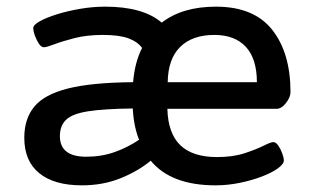

<svg xmlns="http://www.w3.org/2000/svg" viewBox="-20 -550 940 577"><path d="M226 7Q143 7 98 -29.5Q53 -66 53 -136Q53 -193 83 -229.5Q113 -266 184 -284Q255 -302 380 -303Q385 -363 407 -406Q393 -425 365.5 -435Q338 -445 289 -445Q241 -445 204 -435.5Q167 -426 143.5 -417Q120 -408 112 -408Q104 -408 97 -418.5Q90 -429 85 -442.5Q80 -456 80 -466Q80 -475 99.5 -486Q119 -497 151 -507Q183 -517 221 -523.5Q259 -530 296 -530Q410 -530 466 -482Q528 -530 629 -530Q743 -530 798 -460.5Q853 -391 853 -273Q853 -258 839.5 -240.5Q826 -223 811 -223H483Q485 -149 522 -113.5Q559 -78 632 -78Q680 -78 715 -89.5Q750 -101 772 -112Q794 -123 801 -123Q809 -123 816 -113Q823 -103 828 -89.5Q833 -76 833 -68Q833 -57 815 -44Q797 -31 767 -19.5Q737 -8 700.5 -0.5Q664 7 628 7Q494 7 433 -67Q394 -35 341.5 -14Q289 7 226 7ZM484 -303H752Q752 -373 719 -409Q686 -445 624 -445Q558 -445 521.5 -409Q485 -373 484 -303ZM239 -79Q285 -79 324.5 -93Q364 -107 398 -130Q382 -169 379 -224Q292 -223 244.5 -215.5Q197 -208 178.5 -190Q160 -172 160 -141Q160 -79 239 -79Z"/></svg>

Font: Asap Semi Expanded Medium
Style: Regular
Weight: 500
Width: 6
Designer: Pablo Cosgaya
Foundry: Omnibus-Type
Version: Version 3.001; ttfautohint (v1.8.4.7-5d5b)